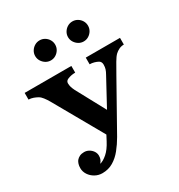

<svg xmlns="http://www.w3.org/2000/svg" viewBox="-204 -909 1088 1165"><g transform="rotate(-30 340.0 -326.5)"><path d="M245.1 -771Q264.2 -771 280 -761.5Q295.9 -752 305.4 -736.1Q314.9 -720.2 314.9 -701.2Q314.9 -682.1 305.4 -666.3Q295.9 -650.4 280 -640.6Q264.2 -630.9 245.1 -630.9Q226.1 -630.9 210.2 -640.6Q194.3 -650.4 184.6 -666.3Q174.8 -682.1 174.8 -701.2Q174.8 -720.2 184.6 -736.1Q194.3 -752 210.2 -761.5Q226.1 -771 245.1 -771ZM475.1 -771Q494.1 -771 510 -761.5Q525.9 -752 535.4 -736.1Q544.9 -720.2 544.9 -701.2Q544.9 -682.1 535.4 -666.3Q525.9 -650.4 510 -640.6Q494.1 -630.9 475.1 -630.9Q456.1 -630.9 440.2 -640.6Q424.3 -650.4 414.6 -666.3Q404.8 -682.1 404.8 -701.2Q404.8 -720.2 414.6 -736.1Q424.3 -752 440.2 -761.5Q456.1 -771 475.1 -771ZM7.8 -540H335V-493.2Q319.3 -493.2 306.6 -490.5Q293.9 -487.8 284.2 -483.9Q274.9 -480.5 269.5 -474.4Q264.2 -468.3 264.2 -459Q264.2 -445.3 268.1 -432.4Q272 -419.4 279.8 -403.8L389.2 -201.2L490.2 -387.2Q500 -404.3 504.4 -418Q508.8 -431.6 508.8 -449.2Q508.8 -469.2 494.1 -478Q481.9 -484.9 466.8 -489Q451.7 -493.2 436 -493.2V-540H675.8V-493.2Q657.2 -493.2 641.1 -485.4Q625 -477.5 613.8 -466.8Q600.1 -453.6 584 -425.8Q567.9 -397.9 542 -352.1L359.9 -27.8Q337.4 11.2 310.5 44.7Q283.7 78.1 250 98.1Q216.3 118.2 173.8 118.2Q146.5 118.2 123.3 105.2Q100.1 92.3 85.9 70.8Q71.8 49.3 71.8 24.9Q71.8 8.3 75.7 -3.9Q79.6 -16.1 85.9 -24.9Q95.2 -36.1 108.6 -42.5Q122.1 -48.8 140.1 -48.8Q157.2 -48.8 172.6 -40.3Q188 -31.7 198 -17.1Q208 -2.4 208 15.1Q208 29.3 203.6 40.3Q199.2 51.3 189.9 62Q212.9 56.6 240.5 32.7Q268.1 8.8 292 -37.1L311 -73.2L116.2 -417Q105.5 -435.5 93.3 -451.4Q81.1 -467.3 68.8 -474.1Q56.2 -481.4 40.5 -487.1Q24.9 -492.7 7.8 -493.2Z"/></g></svg>

Font: BIZ UDPMincho
Style: Bold
Weight: 700
Designer: TypeBank Co., Ltd.
Foundry: Morisawa Inc.
Version: Version 1.06